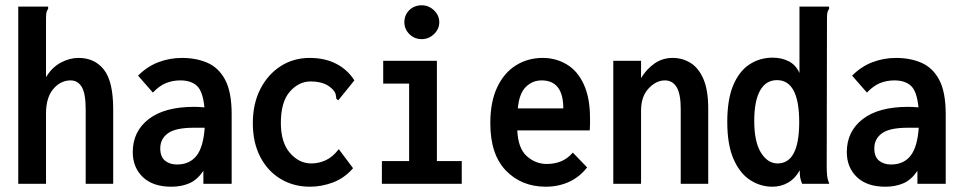

<svg xmlns="http://www.w3.org/2000/svg" viewBox="-20 -695 3640 726"><path d="M49 -670H162V-661Q157 -655 155.5 -647.5Q154 -640 154 -624V-403Q176 -440 209.5 -458Q243 -476 277 -476Q338 -476 373 -431.5Q408 -387 408 -282V0H304V-281Q304 -342 289 -366.5Q274 -391 247 -391Q209 -391 181.5 -358.5Q154 -326 154 -266V0H49Z M628 11Q558 11 520 -25.5Q482 -62 482 -120Q482 -198 542 -244.5Q602 -291 714 -291Q731 -291 753 -289Q747 -350 724.5 -370.5Q702 -391 662 -391Q633 -391 608 -381Q583 -371 558 -345L502 -409Q537 -444 579.5 -460Q622 -476 668 -476Q722 -476 764.5 -457.5Q807 -439 831.5 -393Q856 -347 856 -263V0H749V-49Q726 -15 696 -2Q666 11 628 11ZM586 -134Q586 -102 604 -87.5Q622 -73 649 -73Q697 -73 723 -106Q749 -139 754 -212Q743 -212 732.5 -212Q722 -212 713 -212Q644 -212 615 -191Q586 -170 586 -134Z M1152 11Q1090 11 1041 -18.5Q992 -48 964 -102Q936 -156 936 -229Q936 -303 964.5 -358.5Q993 -414 1041.5 -445Q1090 -476 1151 -476Q1209 -476 1252 -453.5Q1295 -431 1320 -391L1265 -323L1259 -316L1252 -321Q1251 -329 1249.5 -337.5Q1248 -346 1237 -358Q1221 -374 1200.5 -380.5Q1180 -387 1154 -387Q1110 -387 1076 -348.5Q1042 -310 1042 -230Q1042 -156 1076.5 -116.5Q1111 -77 1157 -77Q1185 -77 1211.5 -89Q1238 -101 1261 -131L1315 -59Q1283 -22 1240 -5.5Q1197 11 1152 11Z M1424 0V-86H1527V-379H1429V-465H1632V-86H1726V0ZM1575 -547Q1547 -547 1528 -566Q1509 -585 1509 -611Q1509 -638 1527.5 -656.5Q1546 -675 1575 -675Q1601 -675 1621 -656Q1641 -637 1641 -611Q1641 -585 1621 -566Q1601 -547 1575 -547Z M2044 11Q1952 11 1893 -50Q1834 -111 1834 -229Q1834 -310 1860 -365Q1886 -420 1931 -448Q1976 -476 2032 -476Q2082 -476 2123 -451.5Q2164 -427 2187.5 -376Q2211 -325 2211 -248Q2211 -237 2211 -224.5Q2211 -212 2210 -202H1936Q1939 -134 1972 -104.5Q2005 -75 2048 -75Q2077 -75 2101.5 -85Q2126 -95 2146 -118L2200 -62Q2171 -25 2131 -7Q2091 11 2044 11ZM1938 -285H2110Q2110 -391 2028 -391Q1993 -391 1968 -366Q1943 -341 1938 -285Z M2299 0V-465H2404V-400Q2425 -434 2455 -455Q2485 -476 2524 -476Q2560 -476 2590.5 -457.5Q2621 -439 2639.5 -397Q2658 -355 2658 -284V0H2554V-283Q2554 -340 2538.5 -365.5Q2523 -391 2494 -391Q2461 -391 2432.5 -360.5Q2404 -330 2404 -277V0Z M2901 11Q2855 11 2816 -14.5Q2777 -40 2753.5 -94Q2730 -148 2730 -234Q2730 -319 2752.5 -372.5Q2775 -426 2814 -451.5Q2853 -477 2902 -477Q2935 -477 2962 -463.5Q2989 -450 3003 -419V-670H3115V-661Q3110 -655 3108.5 -647.5Q3107 -640 3107 -624L3106 -64Q3106 -48 3107.5 -32Q3109 -16 3116 0H3013Q3007 -15 3005.5 -25Q3004 -35 3004 -51Q2987 -20 2960 -4.5Q2933 11 2901 11ZM2920 -77Q3002 -77 3002 -233Q3002 -392 2918 -392Q2876 -392 2854 -352.5Q2832 -313 2832 -238Q2832 -158 2857.5 -117.5Q2883 -77 2920 -77Z M3328 11Q3258 11 3220 -25.5Q3182 -62 3182 -120Q3182 -198 3242 -244.5Q3302 -291 3414 -291Q3431 -291 3453 -289Q3447 -350 3424.5 -370.5Q3402 -391 3362 -391Q3333 -391 3308 -381Q3283 -371 3258 -345L3202 -409Q3237 -444 3279.5 -460Q3322 -476 3368 -476Q3422 -476 3464.5 -457.5Q3507 -439 3531.5 -393Q3556 -347 3556 -263V0H3449V-49Q3426 -15 3396 -2Q3366 11 3328 11ZM3286 -134Q3286 -102 3304 -87.5Q3322 -73 3349 -73Q3397 -73 3423 -106Q3449 -139 3454 -212Q3443 -212 3432.5 -212Q3422 -212 3413 -212Q3344 -212 3315 -191Q3286 -170 3286 -134Z"/></svg>

Font: Inconsolata SemiCondensed Bold
Style: Regular
Weight: 700
Width: 4
Monospace: yes
Designer: Raph Levien, Cyreal, Brenton Simpson
Foundry: Raph Levien, Cyreal, Google
Version: Version 3.001; ttfautohint (v1.8.2.53-6de2)